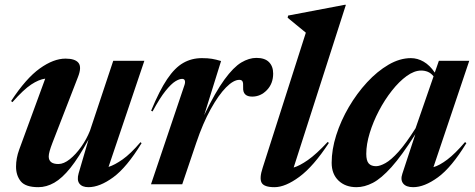

<svg xmlns="http://www.w3.org/2000/svg" viewBox="-20 -764 1970 796"><path d="M306 -45.5 347 -185.5Q306.5 -111 272 -68Q237.5 -25 205 -6.5Q172.5 12 139 12Q86 12 66.2 -12.2Q46.5 -36.5 46.5 -73Q46.5 -108 59.5 -143.5L167.5 -438Q141 -434.5 109.2 -413.5Q77.5 -392.5 31.5 -340.5L26 -345Q88 -439.5 145 -480.2Q202 -521 251.5 -521Q291.5 -521 305.5 -503.2Q319.5 -485.5 303 -444L197.5 -172Q182 -132 182 -115.5Q182 -84 222 -84Q244.5 -84 269.5 -104Q294.5 -124 316.8 -155.5Q339 -187 353 -222L449.5 -512H578.5L430 -72Q455.5 -80 488.5 -103.2Q521.5 -126.5 562.5 -174.5L567 -170.5Q505.5 -70 449.5 -29Q393.5 12 346.5 12Q320.5 12 309.2 -2.8Q298 -17.5 306 -45.5Z M744.5 -410.5Q748.5 -421.5 746.5 -429.2Q744.5 -437 735 -437Q723.5 -437 706.8 -426.8Q690 -416.5 666.5 -387.5Q643 -358.5 612.5 -302L606.5 -305Q641 -388.5 673 -436Q705 -483.5 739.8 -503.2Q774.5 -523 817 -523Q842 -523 858.5 -520.2Q875 -517.5 896.5 -511L826.5 -286.5Q873 -383 910.5 -434.2Q948 -485.5 980.2 -504.8Q1012.5 -524 1043 -524Q1078 -524 1095.2 -506.5Q1112.5 -489 1112.5 -459Q1112.5 -417.5 1086.5 -390.5Q1060.5 -363.5 1025.5 -363.5Q986 -363.5 988 -401.5Q989 -420.5 985.2 -426.8Q981.5 -433 972.5 -433Q948 -433 917 -401.5Q886 -370 853.5 -311.5Q821 -253 793.5 -171.5L735.5 0H606Z M1248 -628.5Q1234.5 -639.5 1214.2 -656.2Q1194 -673 1172.5 -690.5L1174.5 -699.5L1408.5 -744H1414L1197.5 -69.5Q1222 -76.5 1256.5 -100.5Q1291 -124.5 1338.5 -175.5L1343.5 -171.5Q1279.5 -74 1221.2 -31Q1163 12 1118 12Q1075 12 1064.8 -6.2Q1054.5 -24.5 1069 -68.5Z M1648 -43.5 1702 -207.5Q1645.5 -118.5 1603 -71.2Q1560.5 -24 1525.8 -6Q1491 12 1458 12Q1412 12 1383.5 -15.2Q1355 -42.5 1355 -89Q1355 -144 1374 -203.8Q1393 -263.5 1426.2 -320.2Q1459.5 -377 1501.8 -422.8Q1544 -468.5 1590.8 -495.8Q1637.5 -523 1683.5 -523Q1711 -523 1736.5 -508.2Q1762 -493.5 1782.5 -463L1799.5 -512H1925.5L1777 -71Q1802 -78 1834.5 -102.5Q1867 -127 1908 -175L1913.5 -170.5Q1852 -70 1795.8 -29Q1739.5 12 1693 12Q1663.5 12 1651.5 -3.2Q1639.5 -18.5 1648 -43.5ZM1498.5 -126Q1498.5 -97.5 1508.8 -86.2Q1519 -75 1539 -75Q1555 -75 1578 -87.8Q1601 -100.5 1631.8 -134.5Q1662.5 -168.5 1703 -232.5L1777.5 -447.5Q1766.5 -461 1753.8 -466.2Q1741 -471.5 1726 -471.5Q1697.5 -471.5 1666 -448.8Q1634.5 -426 1604.8 -388.2Q1575 -350.5 1551 -304.8Q1527 -259 1512.8 -212.5Q1498.5 -166 1498.5 -126Z"/></svg>

Font: Newsreader Display SemiBold
Style: Italic
Weight: 600
Italic angle: -17°
Designer: Hugues Gentile
Foundry: Production Type
Version: Version 1.001